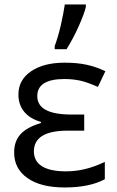

<svg xmlns="http://www.w3.org/2000/svg" viewBox="-20 -825 523 855"><path d="M223.6 -606H276.4C294.4 -634.8 312.5 -668 329.6 -706.1C346.7 -744.1 357.4 -773.4 362.3 -793.9V-805.2H268.6C265.1 -781.2 259.3 -751 251 -713.4C242.2 -675.8 232.9 -644.5 223.6 -620.1ZM298.8 -314.9C196.8 -314.9 146 -342.3 146 -397C146 -447.8 186.5 -473.1 267.1 -473.1C291 -473.1 314 -470.7 335.4 -466.3C356.9 -461.9 383.8 -452.1 416 -438L449.2 -507.8C392.6 -534.7 340.3 -545.9 268.1 -545.9C206.1 -545.9 156.2 -533.2 118.7 -507.8C81.1 -482.4 62 -447.8 62 -403.8C62 -343.3 97.7 -300.3 162.1 -282.2V-276.9C76.7 -252 43 -210.4 43 -146C43 -97.7 62.5 -60.1 102.1 -32.2C141.1 -4.4 196.3 9.8 268.1 9.8C341.8 9.8 401.4 -2.4 446.8 -26.9V-104C381.8 -73.2 328.1 -62 272.9 -62C179.7 -62 130.9 -92.8 130.9 -150.9C130.9 -212.4 181.2 -243.2 282.2 -243.2H355V-314.9Z"/></svg>

Font: Noto Reveo Sans
Style: Regular
Weight: 400
Designer: Monotype Design team
Foundry: Monotype Imaging Inc.
Version: Version 1.04